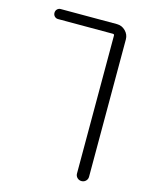

<svg xmlns="http://www.w3.org/2000/svg" viewBox="-112 -617 690 885"><g transform="rotate(15 232.5 -174.5)"><path d="M335 -544.9Q358.4 -544.9 375.5 -527.8Q392.6 -510.7 392.6 -487.3V168Q392.6 179.7 384.3 188Q376 196.3 363.8 196.3Q351.6 196.3 343.3 188Q335 179.7 335 168V-490.2Q335 -497.1 328.1 -497.1H66.4Q56.6 -497.1 49.8 -503.9Q43 -510.7 43 -521Q43 -531.2 49.8 -538.1Q56.6 -544.9 66.4 -544.9Z"/></g></svg>

Font: irohamaru Light
Style: Regular
Weight: 200
Designer: [Source Han Sans]
Ryoko NISHIZUKA  (kana & ideographs); Paul D. Hunt (Latin, Greek & Cyrillic); Wenlong ZHANG  (bopomofo
Version: Version 1.01